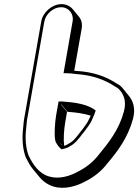

<svg xmlns="http://www.w3.org/2000/svg" viewBox="-20 -842 670 931"><path d="M278 -822C233 -822 188 -783 180 -738L100 -282C98 -271 96 -261 95 -251L92 -219C86 -169 90 -118 105 -79C115 -59 126 -38 141 -20L170 15C188 37 211 54 241 63C293 78 351 61 393 38C434 18 473 -13 500 -49C551 -109 600 -174 625 -266C638 -315 626 -352 605 -377L576 -413C572 -418 566 -424 561 -428C560 -429 545 -437 544 -438C494 -471 433 -493 352 -498C348 -498 344 -499 340 -499L376 -703C380 -726 375 -747 362 -762L333 -797C321 -812 301 -822 278 -822ZM285 -134C279 -139 275 -144 271 -151ZM291 -135C287 -165 290 -212 296 -247L305 -300L276 -335H278L307 -300C346 -297 387 -292 420 -281C418 -277 416 -272 413 -267C405 -247 391 -231 380 -215C362 -194 347 -168 324 -152L304 -140C300 -138 295 -136 291 -135ZM281 -350H264L252 -282C246 -247 243 -192 247 -167C248 -154 255 -145 257 -142C262 -133 270 -125 278 -118C290 -120 300 -123 309 -127L331 -140C359 -160 374 -188 391 -207C401 -222 418 -240 427 -263C435 -279 438 -289 444 -306C407 -337 341 -346 281 -350ZM276 -807C313 -807 339 -775 332 -738L288 -487H303C319 -487 332 -485 348 -483C427 -478 486 -456 534 -425C538 -422 549 -416 551 -415C578 -391 595 -355 581 -302C557 -213 509 -153 459 -92C433 -58 397 -29 358 -10C320 12 266 28 219 14C169 0 140 -44 119 -87C105 -123 101 -172 107 -220L110 -252C111 -262 113 -272 115 -282L195 -738C202 -775 239 -807 276 -807Z"/></svg>

Font: Blanket
Style: PosterObl
Weight: 900
Foundry: Cannot Into Space Fonts
Version: Version 0.9